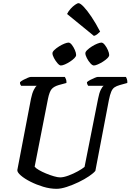

<svg xmlns="http://www.w3.org/2000/svg" viewBox="-20 -1188 821 1208"><path d="M336 0Q295 0 252 -13Q209 -26 171.5 -45Q134 -64 111 -84Q88 -104 89 -118L175 -567Q182 -601 192.5 -622Q203 -643 211 -648H113Q111 -651 108 -656.5Q105 -662 106 -671Q113 -678 127 -685.5Q141 -693 154.5 -698.5Q168 -704 174 -704H388Q391 -700 395 -690Q399 -680 398 -666L350 -653Q319 -644 305 -627.5Q291 -611 282 -567L198 -139Q205 -130 224.5 -118.5Q244 -107 269.5 -96.5Q295 -86 319 -79Q343 -72 358 -72Q380 -72 411 -83.5Q442 -95 470 -110.5Q498 -126 512 -138L597 -566Q604 -603 614 -623Q624 -643 632 -648H535Q533 -650 530 -656.5Q527 -663 527 -671Q534 -678 548.5 -685.5Q563 -693 576.5 -698.5Q590 -704 595 -704H772Q775 -700 778.5 -690Q782 -680 781 -666L734 -653Q713 -647 700.5 -638.5Q688 -630 680 -611.5Q672 -593 665 -558L580 -113Q569 -99 540.5 -79.5Q512 -60 474.5 -42Q437 -24 400 -12Q363 0 336 0ZM571 -776Q561 -776 548.5 -790Q536 -804 526.5 -822.5Q517 -841 517 -853Q517 -862 529 -873.5Q541 -885 558.5 -896Q576 -907 592.5 -913.5Q609 -920 618 -920Q628 -920 639.5 -905.5Q651 -891 659 -872.5Q667 -854 667 -842Q667 -833 656 -822Q645 -811 628.5 -800.5Q612 -790 596 -783Q580 -776 571 -776ZM363 -776Q354 -776 341.5 -790.5Q329 -805 319.5 -823Q310 -841 310 -853Q310 -862 322 -873.5Q334 -885 351.5 -896Q369 -907 385.5 -913.5Q402 -920 411 -920Q421 -920 432 -906Q443 -892 451 -873.5Q459 -855 459 -842Q459 -833 448 -822Q437 -811 421 -800.5Q405 -790 389 -783Q373 -776 363 -776ZM571 -962 402 -1100Q410 -1117 424 -1132.5Q438 -1148 452.5 -1158Q467 -1168 474 -1168Q485 -1168 506.5 -1145.5Q528 -1123 555 -1083Q582 -1043 610 -989Q605 -984 594 -974.5Q583 -965 571 -962Z"/></svg>

Font: Texturina SemiBold
Style: Italic
Weight: 600
Italic angle: -11°
Designer: Guillermo Torres Carreño
Foundry: Omnibus-Type
Version: Version 1.002; ttfautohint (v1.8.3)